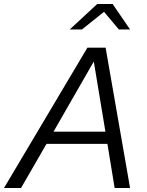

<svg xmlns="http://www.w3.org/2000/svg" viewBox="-64 -938 731 958"><path d="M0 0ZM-44 0 372 -700H463L585 0H508L472 -220H168L41 0ZM203 -281H462L404 -631ZM529 -791 455 -879 345 -791H284L421 -918H498L585 -791Z"/></svg>

Font: Rosa Sans Light
Style: Italic
Weight: 300
Italic angle: -12°
Designer: Pentagram / MCKL
Foundry: Pentagram / MCKL
Version: Version 1.005;September 16, 2019;FontCreator 11.5.0.2425 64-